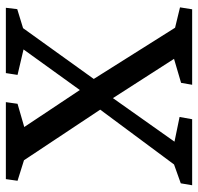

<svg xmlns="http://www.w3.org/2000/svg" viewBox="-30 -616 647 626"><g transform="rotate(-90 293.0 -303.5)"><path d="M348.1 -320.8 515.1 -55.7 581.5 -39.6 575.2 0H329.1L335.4 -36.1L413.6 -59.1L285.6 -258.3L143.6 -57.6L224.1 -41L216.8 0H1.5L7.8 -37.1L69.3 -59.1L248 -299.8L83 -548.3L16.1 -569.3L21.5 -607.4H272.5L267.1 -569.3L191.4 -547.4L312 -366.2L444.3 -549.8L361.3 -569.3L367.2 -607.4H580.1L575.7 -570.3L513.7 -551.3Z"/></g></svg>

Font: Neuton
Style: Regular
Weight: 400
Designer: Brian M Zick
Version: Version 1.3